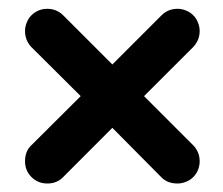

<svg xmlns="http://www.w3.org/2000/svg" viewBox="-20 -567 509 438"><path d="M164.1 -347.7 50.8 -460.4Q37.1 -475.6 37.1 -496.1Q37.1 -506.3 41 -515.6Q44.9 -525.4 51.8 -532.2Q58.6 -539.1 67.9 -543Q77.1 -546.9 87.9 -546.9Q109.4 -546.9 124.5 -531.7L236.3 -419.9L348.1 -531.7Q363.3 -546.9 384.8 -546.9Q395 -546.9 404.3 -543Q414.1 -539.1 420.9 -532.2Q427.7 -525.4 431.6 -515.6Q435.5 -506.3 435.5 -496.1Q435.5 -476.1 421.4 -460.4L308.6 -347.7L421.4 -234.9Q435.5 -219.7 435.5 -199.2Q435.5 -188.5 431.6 -179.2Q427.7 -169.9 420.9 -163.1Q414.1 -156.2 404.3 -152.3Q395 -148.4 384.8 -148.4Q362.8 -148.4 349.1 -161.6L236.3 -275.4L122.6 -161.6Q108.9 -148.4 87.9 -148.4Q66.4 -148.4 51.8 -163.1Q37.1 -177.7 37.1 -199.2Q37.1 -221.7 50.8 -234.9Z"/></svg>

Font: Comfortaa
Style: Bold
Weight: 700
Designer: Johan Aakerlund
Foundry: Johan Aakerlund
Version: Version 2.001; ttfautohint (v1.4.1)